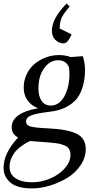

<svg xmlns="http://www.w3.org/2000/svg" viewBox="-48 -763 546 1084"><path d="M-27.8 184.1Q-27.8 101.6 54.2 13.2Q18.1 -5.4 18.1 -43.9Q18.1 -125.5 167 -151.9Q127.9 -167 106.9 -197.3Q85.9 -227.5 85.9 -268.1Q85.9 -309.1 102.8 -344.2Q119.6 -379.4 147.7 -402.6Q175.8 -425.8 211.4 -439Q247.1 -452.1 285.2 -452.1Q319.8 -452.1 351.1 -440.9L419.9 -445.8Q432.1 -404.3 432.1 -369.1Q431.6 -316.9 419.9 -276.6Q408.2 -236.3 389.4 -210.9Q370.6 -185.5 342.5 -168.2Q314.5 -150.9 286.6 -142.8Q258.8 -134.8 224.1 -130.9Q160.6 -123.5 129.9 -112.1Q99.1 -100.6 99.1 -77.1Q99.1 -56.6 123.5 -49.1Q147.9 -41.5 227.1 -38.1Q334.5 -32.7 385.3 -7.6Q436 17.6 436 78.1Q436 127.4 406.5 170.7Q377 213.9 331.5 241.5Q286.1 269 233.6 284.9Q181.2 300.8 132.8 300.8Q49.8 300.8 11 267.8Q-27.8 234.9 -27.8 184.1ZM5.9 179.2Q5.9 221.2 40.3 243.7Q74.7 266.1 131.8 266.1Q188 266.1 238.8 243.4Q289.6 220.7 319.8 184.8Q350.1 148.9 350.1 110.8Q350.1 97.7 346.2 87.9Q342.3 78.1 336.4 71Q330.6 64 318.1 58.8Q305.7 53.7 294.9 50.5Q284.2 47.4 263.7 44.9Q243.2 42.5 228 41.3Q212.9 40 185.1 38.1Q150.9 36.1 122.1 33.2Q117.2 35.2 109.4 38.8Q101.6 42.5 81.5 55.9Q61.5 69.3 46.1 84.7Q30.8 100.1 18.3 125.7Q5.9 151.4 5.9 179.2ZM168.9 -263.2Q168.9 -220.2 186.8 -193.6Q204.6 -167 238.8 -167Q286.1 -167 315.2 -219Q344.2 -271 344.2 -349.1Q344.2 -353.5 341.8 -381.8Q325.7 -422.9 279.8 -422.9Q234.4 -422.9 201.7 -378.7Q168.9 -334.5 168.9 -263.2ZM245.1 -590.8Q245.1 -658.2 328.1 -743.2L345.2 -726.1Q313 -689 301 -664.8Q289.1 -640.6 289.1 -602.1L356 -568.8Q349.1 -549.8 336.7 -533.9Q324.2 -518.1 311 -518.1Q284.7 -518.1 264.9 -537.6Q245.1 -557.1 245.1 -590.8Z"/></svg>

Font: Dihjauti S
Style: Bold Italic
Weight: 700
Italic angle: -9°
Designer: T. Christopher White
Version: Version 3.0.0